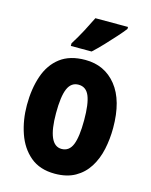

<svg xmlns="http://www.w3.org/2000/svg" viewBox="-116 -842 731 927"><g transform="rotate(15 249.0 -378.0)"><path d="M464 -276Q464 -221 453 -169.5Q442 -118 416.5 -77.5Q391 -37 349.5 -13.5Q308 10 248 10Q173 10 125.5 -30Q78 -70 55.5 -135.5Q33 -201 33 -276Q33 -357 55 -421.5Q77 -486 125 -522.5Q173 -559 250 -559Q347 -559 405.5 -486Q464 -413 464 -276ZM179 -274Q179 -114 249 -114Q287 -114 303 -153.5Q319 -193 319 -276Q319 -358 303 -396.5Q287 -435 249 -435Q212 -435 195.5 -396.5Q179 -358 179 -274ZM407 -756Q394 -739 370 -712Q346 -685 319 -656.5Q292 -628 268 -606H164V-619Q189 -659 208.5 -696Q228 -733 244 -766H407Z"/></g></svg>

Font: Noto Sans Gurmukhi ExtraCondensed ExtraBold
Style: Regular
Weight: 800
Width: 2
Designer: Jelle Bosma - Monotype Design Team
Foundry: Monotype Imaging Inc.
Version: Version 2.004; ttfautohint (v1.8.4.7-5d5b)